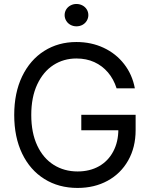

<svg xmlns="http://www.w3.org/2000/svg" viewBox="-20 -926 749 956"><path d="M360.4 -634.8Q296.9 -634.8 246.1 -602.1Q195.3 -569.3 165.5 -505.9Q135.7 -442.4 135.7 -353.5Q135.7 -264.6 165.5 -201.2Q195.3 -137.7 247.6 -105Q299.8 -72.3 366.2 -72.3Q426.8 -72.3 472.7 -98.1Q518.6 -124 543.9 -171.9Q569.3 -219.7 569.3 -282.2L595.7 -277.3H384.8V-354.5H655.3V-278.3Q655.3 -192.4 618.2 -127Q581.1 -61.5 515.6 -25.9Q450.2 9.8 366.2 9.8Q272.5 9.8 201.2 -34.7Q129.9 -79.1 90.3 -161.1Q50.8 -243.2 50.8 -353.5Q50.8 -463.9 90.3 -545.9Q129.9 -627.9 200.2 -672.4Q270.5 -716.8 360.4 -716.8Q434.6 -716.8 496.1 -688Q557.6 -659.2 598.1 -606.9Q638.7 -554.7 651.4 -486.3H560.5Q545.9 -532.2 517.6 -565.4Q489.3 -598.6 449.7 -616.7Q410.2 -634.8 360.4 -634.8ZM301.8 -850.6Q301.8 -866.2 309.6 -878.9Q317.4 -891.6 331.1 -898.9Q344.7 -906.2 360.4 -906.2Q377 -906.2 390.6 -898.9Q404.3 -891.6 412.1 -878.9Q419.9 -866.2 419.9 -850.6Q419.9 -835.9 412.1 -822.8Q404.3 -809.6 390.6 -802.2Q377 -794.9 360.4 -794.9Q344.7 -794.9 331.1 -802.2Q317.4 -809.6 309.6 -822.8Q301.8 -835.9 301.8 -850.6Z"/></svg>

Font: Pretendard Std Variable
Style: Regular
Weight: 400
Designer: Base glyphs from Inter by Rasmus Andersson; Hangeul glyphs from Noto Sans CJK(Source Han Sans) by Jang Soo-young and Kan
Foundry: Kil Hyung-jin
Version: Version 1.309;Glyphs 3.2 (3225)